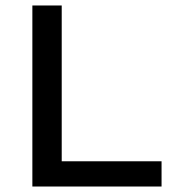

<svg xmlns="http://www.w3.org/2000/svg" viewBox="-20 -680 639 700"><path d="M205 -92H569V0H98V-660H205Z"/></svg>

Font: Elaine Sans Medium
Style: Regular
Weight: 500
Designer: Wei Huang
Foundry: Wei Huang
Version: Version 2.001;PS 002.001;hotconv 1.0.88;makeotf.lib2.5.64775